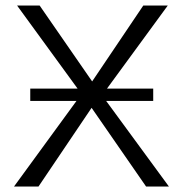

<svg xmlns="http://www.w3.org/2000/svg" viewBox="-20 -678 670 698"><path d="M511 0 313 -286 120 0H31L258 -311H90V-356H262L42 -658H124L315 -382L501 -658H590L369 -356H537V-311H366L594 0Z"/></svg>

Font: Ysabeau
Style: Regular
Weight: 400
Designer: Christian Thalmann (Catharsis Fonts)
Version: Version 0.003